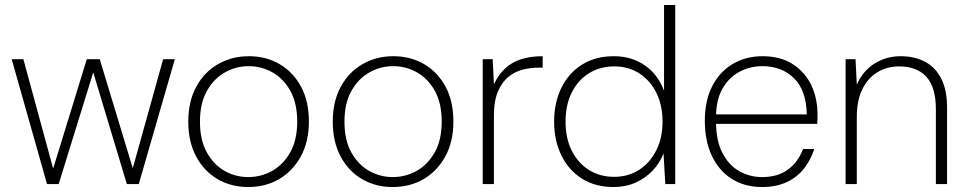

<svg xmlns="http://www.w3.org/2000/svg" viewBox="-20 -740 3888 772"><path d="M169 0 27 -502H74L197 -50H190L329 -502H381L518 -50H510L636 -502H683L538 0H490L351 -462H359L216 0Z M978 12Q909 12 854.5 -20Q800 -52 768.5 -111Q737 -170 737 -251Q737 -332 769 -391Q801 -450 856.5 -482Q912 -514 980 -514Q1050 -514 1104.5 -482Q1159 -450 1190.5 -391.5Q1222 -333 1222 -251Q1222 -170 1189.5 -111Q1157 -52 1102.5 -20Q1048 12 978 12ZM978 -28Q1030 -28 1074.5 -53Q1119 -78 1147 -127.5Q1175 -177 1175 -251Q1175 -325 1147.5 -374.5Q1120 -424 1075.5 -449Q1031 -474 980 -474Q929 -474 884.5 -449Q840 -424 812 -374.5Q784 -325 784 -251Q784 -177 811.5 -127.5Q839 -78 883 -53Q927 -28 978 -28Z M1559 12Q1490 12 1435.5 -20Q1381 -52 1349.5 -111Q1318 -170 1318 -251Q1318 -332 1350 -391Q1382 -450 1437.5 -482Q1493 -514 1561 -514Q1631 -514 1685.5 -482Q1740 -450 1771.5 -391.5Q1803 -333 1803 -251Q1803 -170 1770.5 -111Q1738 -52 1683.5 -20Q1629 12 1559 12ZM1559 -28Q1611 -28 1655.5 -53Q1700 -78 1728 -127.5Q1756 -177 1756 -251Q1756 -325 1728.5 -374.5Q1701 -424 1656.5 -449Q1612 -474 1561 -474Q1510 -474 1465.5 -449Q1421 -424 1393 -374.5Q1365 -325 1365 -251Q1365 -177 1392.5 -127.5Q1420 -78 1464 -53Q1508 -28 1559 -28Z M1921 0V-502H1961L1966 -401Q1984 -440 2011 -465Q2038 -490 2076 -502Q2114 -514 2162 -514V-468H2145Q2115 -468 2083.5 -460.5Q2052 -453 2025.5 -432Q1999 -411 1982.5 -373Q1966 -335 1966 -276V0Z M2447 12Q2373 12 2319.5 -22Q2266 -56 2237 -115.5Q2208 -175 2208 -251Q2208 -327 2237 -386.5Q2266 -446 2320 -480Q2374 -514 2448 -514Q2520 -514 2573 -477Q2626 -440 2650 -375V-720H2695V0H2655L2648 -123Q2633 -85 2604.5 -54.5Q2576 -24 2536 -6Q2496 12 2447 12ZM2449 -29Q2507 -29 2550.5 -57.5Q2594 -86 2619 -136Q2644 -186 2644 -251Q2644 -317 2619 -367Q2594 -417 2550.5 -445Q2507 -473 2450 -473Q2393 -473 2349 -446Q2305 -419 2279.5 -369Q2254 -319 2254 -251Q2254 -183 2279.5 -133Q2305 -83 2349 -56Q2393 -29 2449 -29Z M3044 12Q2974 12 2922 -21Q2870 -54 2842 -114Q2814 -174 2814 -254Q2814 -335 2843.5 -393Q2873 -451 2925.5 -482.5Q2978 -514 3046 -514Q3119 -514 3168.5 -481.5Q3218 -449 3242.5 -396.5Q3267 -344 3267 -281Q3267 -272 3267 -263Q3267 -254 3266 -242H2846V-280H3224Q3222 -377 3172.5 -425.5Q3123 -474 3045 -474Q2997 -474 2954.5 -452Q2912 -430 2885.5 -384.5Q2859 -339 2859 -268V-251Q2859 -174 2885 -124.5Q2911 -75 2953 -51.5Q2995 -28 3044 -28Q3107 -28 3148 -58Q3189 -88 3209 -141H3254Q3240 -97 3212.5 -62Q3185 -27 3143 -7.5Q3101 12 3044 12Z M3380 0V-502H3420L3425 -400Q3451 -457 3498 -485.5Q3545 -514 3601 -514Q3656 -514 3698 -492.5Q3740 -471 3764 -425Q3788 -379 3788 -307V0H3743V-300Q3743 -389 3705 -431Q3667 -473 3595 -473Q3547 -473 3508.5 -450Q3470 -427 3447.5 -381.5Q3425 -336 3425 -269V0Z"/></svg>

Font: DM Sans 16pt ExtraLight
Style: Regular
Weight: 250
Version: Version 4.004;gftools[0.9.30]